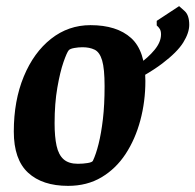

<svg xmlns="http://www.w3.org/2000/svg" viewBox="-20 -595 637 626"><path d="M202 11Q118 11 71.5 -32Q25 -75 25 -166Q25 -267 57.5 -345.5Q90 -424 146.5 -468.5Q203 -513 275 -513Q361 -513 407.5 -471Q454 -429 454 -331Q454 -264 437.5 -202.5Q421 -141 389.5 -93Q358 -45 311 -17Q264 11 202 11ZM234 -61Q251 -61 266 -63.5Q281 -66 283 -71Q293 -92 301.5 -126Q310 -160 315.5 -206.5Q321 -253 321 -314Q321 -371 313 -398Q305 -425 288.5 -433Q272 -441 249 -441Q236 -441 222 -438.5Q208 -436 204 -431Q198 -424 187 -392.5Q176 -361 167 -309.5Q158 -258 158 -193Q158 -149 164.5 -119.5Q171 -90 187.5 -75.5Q204 -61 234 -61ZM368 -306V-346Q399 -362 431 -384.5Q463 -407 484 -432.5Q505 -458 505 -483Q505 -494 501 -500.5Q497 -507 491 -512V-527L564 -575Q568 -572 582.5 -558.5Q597 -545 597 -514Q597 -488 577.5 -456.5Q558 -425 508.5 -387.5Q459 -350 368 -306Z"/></svg>

Font: Faustina VF Beta
Style: Italic
Weight: 400
Italic angle: -8°
Designer: Alfonso Garcia
Foundry: Omnibus-Type
Version: Version 1.006